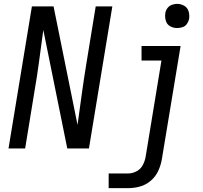

<svg xmlns="http://www.w3.org/2000/svg" viewBox="-20 -768 1048 993"><path d="M896 -623Q910 -623 924 -627.5Q938 -632 946.5 -644Q955 -656 958 -670Q961 -690 955.5 -709Q950 -728 933 -738Q916 -748 896 -748Q883 -748 869 -743Q855 -738 846 -726Q837 -714 835 -700Q832 -680 837.5 -661Q843 -642 859.5 -632.5Q876 -623 896 -623ZM24 0H110L158 -294Q172 -374 182.5 -453.5Q193 -533 204 -613L328 0H440L561 -735H475L427 -441Q414 -362 403 -282Q392 -202 381 -122L257 -735H145ZM542 205H644Q674 205 704.5 196.5Q735 188 760 166.5Q785 145 798.5 115.5Q812 86 817 56L914 -530H712V-455H815L733 44Q729 66 718 86.5Q707 107 686 118Q665 129 644 129H542Z"/></svg>

Font: Iosevka Sparkle Oblique
Style: Regular
Weight: 400
Italic angle: -9°
Designer: Belleve Invis
Foundry: Belleve Invis
Version: Version 4.5.0; ttfautohint (v1.8.3)